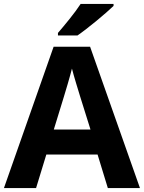

<svg xmlns="http://www.w3.org/2000/svg" viewBox="-20 -954 730 974"><path d="M556 -924V-934H389C360 -889 306 -824 274 -787V-774H373C424 -809 518 -887 556 -924ZM527 0H690L437 -717H252L0 0H163L215 -170H475ZM387 -463 439 -297H253L304 -463C311 -485 335 -566 345 -606C355 -566 377 -496 387 -463Z"/></svg>

Font: Noto Traditional Nushu
Style: Bold
Weight: 700
Designer: LIU Zhao
Foundry: LiuZhao Studio
Version: Version 2.003